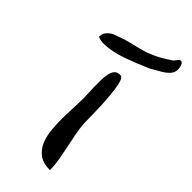

<svg xmlns="http://www.w3.org/2000/svg" viewBox="-311 -649 693 693"><g transform="rotate(45 35.0 -303.0)"><path d="M7.8 -329.1Q7.8 -340.8 7.8 -356.4Q7.8 -372.1 10.7 -386.2Q13.7 -400.4 21 -409.7Q28.3 -418.9 44.9 -418.9Q52.7 -418.9 58.1 -405.3Q63.5 -391.6 66.4 -369.6Q69.3 -347.7 71.3 -321.3Q73.2 -294.9 73.7 -270.5Q74.2 -246.1 74.7 -226.6Q75.2 -207 75.2 -200.2Q77.1 -174.8 82.5 -148.9Q87.9 -123 93.3 -96.7Q98.6 -70.3 103 -44.9Q107.4 -19.5 107.4 3.9Q73.2 3.9 52.7 -10.7Q32.2 -25.4 22 -49.8Q11.7 -74.2 8.8 -106Q5.9 -137.7 6.8 -170.4Q7.8 -203.1 9.3 -235.8Q10.7 -268.6 8.8 -294.9V-299.8Q8.8 -304.7 8.3 -309.6Q7.8 -314.5 7.8 -319.3ZM-108 -461.6Q-108 -477.9 -99.2 -488Q-90.5 -498 -79.2 -504.3Q-40.2 -519.4 -14.5 -525.7Q11.2 -532 33.3 -537.6Q55.4 -543.3 80.5 -554.6Q105.7 -565.9 142.7 -591Q144.7 -593.5 149.8 -599.8Q155 -606.1 157 -608.6H159.1Q159.1 -608.6 159.6 -609.3Q160.1 -609.9 161.1 -609.9Q170.4 -609.9 174 -599.2Q177.6 -588.5 177.6 -579.7Q177.6 -563.4 165.8 -551.4Q154 -539.5 142.7 -533.2Q125.2 -523.2 117.5 -518.8Q109.8 -514.4 103.6 -510.6Q96.4 -508.1 82.6 -501.8Q68.7 -495.5 49.7 -488Q30.7 -480.4 9.1 -472.9Q-12.4 -465.3 -34 -460.9Q-55.6 -456.5 -74.6 -455.9Q-93.6 -455.3 -108 -461.6Z"/></g></svg>

Font: Swanky and Moo Moo
Style: Regular
Weight: 400
Designer: Kimberly Geswein
Foundry: Kimberly Geswein
Version: Version 1.002 2001